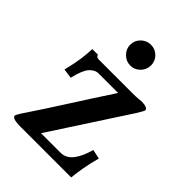

<svg xmlns="http://www.w3.org/2000/svg" viewBox="-189 -722 810 810"><g transform="rotate(45 216.0 -317.0)"><path d="M165 -572Q165 -598 183.5 -616Q202 -634 227 -634Q253 -634 271 -616Q289 -598 289 -572Q289 -547 271 -528.5Q253 -510 227 -510Q202 -510 183.5 -528.5Q165 -547 165 -572ZM98 -446Q101 -438 106 -436Q111 -434 115 -434H319Q337 -434 352.5 -435.5Q368 -437 370 -437Q385 -437 395.5 -433Q406 -429 406 -421Q406 -419 400 -408.5Q394 -398 386 -385L163 -42H279Q312 -42 334 -70.5Q356 -99 369 -148L411 -139Q400 -99 394 -65Q388 -31 385 0H87Q55 0 43.5 -4.5Q32 -9 32 -16Q32 -20 43 -38Q102 -126 158.5 -215Q215 -304 273 -392H157Q135 -392 117 -372Q99 -352 86 -296L43 -302Q55 -352 59.5 -383Q64 -414 65 -446Z"/></g></svg>

Font: Libertinus Serif SemiBold
Style: Regular
Weight: 600
Designer: Philipp H. Poll, Khaled Hosny
Foundry: Caleb Maclennan
Version: Version 7.051;RELEASE